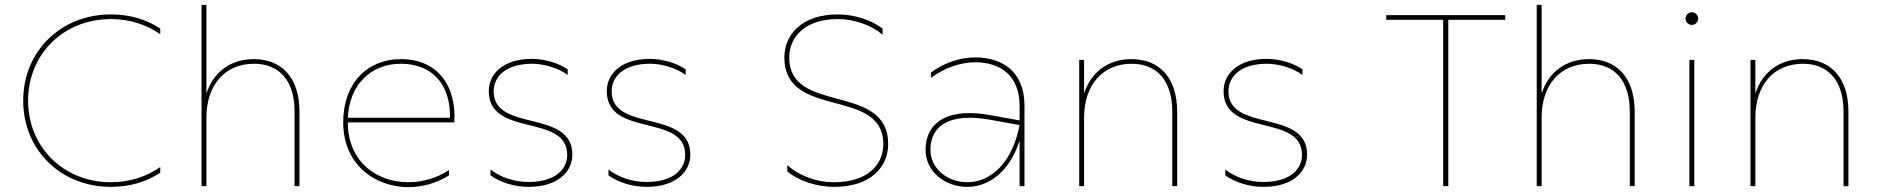

<svg xmlns="http://www.w3.org/2000/svg" viewBox="-20 -762 7696 786"><path d="M434 3C510 3 579 -17 636 -55V-78C580 -39 511 -16 434 -16C241 -16 95 -159 95 -350C95 -541 241 -684 434 -684C511 -684 580 -661 636 -622V-645C579 -683 510 -703 434 -703C229 -703 75 -552 75 -350C75 -148 229 3 434 3Z M805 0H825V-281C825 -412 899 -501 1020 -501C1123 -501 1186 -432 1186 -305V0H1206V-305C1206 -444 1133 -520 1019 -520C923 -520 853 -466 825 -379V-742H805Z M1652 4C1709 4 1767 -12 1818 -44V-66C1769 -33 1710 -16 1652 -16C1525 -16 1404 -97 1404 -261H1840C1849 -409 1773 -520 1621 -520C1484 -520 1385 -422 1385 -261C1385 -89 1514 4 1652 4ZM1822 -280H1404C1410 -415 1498 -501 1621 -501C1745 -501 1825 -421 1822 -280Z M2144 3C2265 3 2323 -60 2323 -129C2323 -317 2001 -219 2001 -388C2001 -451 2054 -501 2158 -501C2207 -501 2265 -484 2304 -455V-478C2269 -503 2210 -521 2158 -521C2038 -521 1981 -458 1981 -389C1981 -198 2302 -299 2302 -128C2302 -67 2251 -17 2143 -17C2084 -17 2026 -38 1988 -68V-44C2027 -16 2085 3 2144 3Z M2627 3C2748 3 2806 -60 2806 -129C2806 -317 2484 -219 2484 -388C2484 -451 2537 -501 2641 -501C2690 -501 2748 -484 2787 -455V-478C2752 -503 2693 -521 2641 -521C2521 -521 2464 -458 2464 -389C2464 -198 2785 -299 2785 -128C2785 -67 2734 -17 2626 -17C2567 -17 2509 -38 2471 -68V-44C2510 -16 2568 3 2627 3Z M3395 3C3546 3 3616 -80 3616 -172C3616 -426 3211 -291 3211 -526C3211 -613 3278 -684 3410 -684C3477 -684 3547 -659 3593 -620V-645C3545 -682 3474 -703 3410 -703C3261 -703 3191 -619 3191 -527C3191 -270 3596 -408 3596 -172C3596 -86 3530 -16 3394 -16C3319 -16 3248 -45 3203 -86V-60C3250 -22 3322 3 3395 3Z M4154 0H4174V-329C4174 -469 4083 -527 3973 -527C3911 -527 3844 -505 3791 -465V-443C3847 -485 3913 -507 3973 -507C4075 -507 4154 -453 4154 -328V-269L4038 -290C4005 -296 3975 -299 3949 -299C3822 -299 3769 -234 3769 -148C3769 -62 3846 3 3940 3C4024 3 4111 -54 4154 -186ZM3789 -149C3789 -228 3840 -280 3950 -280C3975 -280 4002 -277 4033 -272L4154 -250C4122 -87 4030 -16 3940 -16C3858 -16 3789 -72 3789 -149Z M4612 -520C4516 -520 4446 -466 4418 -379V-517H4398V0H4418V-281C4418 -412 4492 -501 4613 -501C4716 -501 4779 -432 4779 -305V0H4799V-305C4799 -444 4726 -520 4612 -520Z M5152 3C5273 3 5331 -60 5331 -129C5331 -317 5009 -219 5009 -388C5009 -451 5062 -501 5166 -501C5215 -501 5273 -484 5312 -455V-478C5277 -503 5218 -521 5166 -521C5046 -521 4989 -458 4989 -389C4989 -198 5310 -299 5310 -128C5310 -67 5259 -17 5151 -17C5092 -17 5034 -38 4996 -68V-44C5035 -16 5093 3 5152 3Z M5888 0H5909V-681H6142V-700H5655V-681H5888Z M6271 0H6291V-281C6291 -412 6365 -501 6486 -501C6589 -501 6652 -432 6652 -305V0H6672V-305C6672 -444 6599 -520 6485 -520C6389 -520 6319 -466 6291 -379V-742H6271Z M6896 0H6916V-517H6896ZM6906 -660C6920 -660 6932 -672 6932 -686C6932 -700 6920 -712 6906 -712C6892 -712 6880 -700 6880 -686C6880 -672 6892 -660 6906 -660Z M7360 -520C7264 -520 7194 -466 7166 -379V-517H7146V0H7166V-281C7166 -412 7240 -501 7361 -501C7464 -501 7527 -432 7527 -305V0H7547V-305C7547 -444 7474 -520 7360 -520Z"/></svg>

Font: Chess Sans Thin
Style: Regular
Weight: 100
Designer: Wolf Bōese
Foundry: Wolf Bōese
Version: Version 7.223;Glyphs 3.3 (3306)